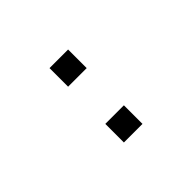

<svg xmlns="http://www.w3.org/2000/svg" viewBox="21 -1089 438 438"><g transform="rotate(45 240.0 -870.0)"><path d="M300 -840V-900H360V-840ZM120 -840V-900H180V-840Z"/></g></svg>

Font: Manrope ExtraLight ExtraLight
Style: Regular
Weight: 250
Version: Version 4.501